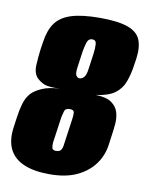

<svg xmlns="http://www.w3.org/2000/svg" viewBox="-76 -647 551 709"><g transform="rotate(10 199.0 -292.5)"><path d="M158 8Q99 8 61 -8.5Q23 -25 7 -58Q-9 -91 -2 -140L3 -176Q7 -206 14 -230Q21 -254 36 -271Q49 -285 75 -296.5Q101 -308 143 -310Q101 -308 85 -314Q69 -320 55 -333Q39 -350 40.5 -381Q42 -412 46 -442L50 -468Q56 -512 75 -539.5Q94 -567 134 -580Q174 -593 242 -593Q310 -593 346.5 -580Q383 -567 394.5 -539.5Q406 -512 400 -468L396 -442Q391 -407 380.5 -379Q370 -351 346 -333.5Q322 -316 276 -310Q316 -309 335.5 -295Q355 -281 361 -260.5Q367 -240 365 -217Q363 -194 360 -174L355 -138Q350 -98 326.5 -65Q303 -32 261.5 -12Q220 8 158 8ZM167 -81Q181 -81 186 -89.5Q191 -98 192 -110L206 -209Q208 -223 207 -232.5Q206 -242 190 -242Q174 -242 170.5 -229.5Q167 -217 165 -208L151 -110Q150 -98 152 -89.5Q154 -81 167 -81ZM206 -360Q214 -360 222 -368Q230 -376 233 -400L241 -457Q244 -479 243 -494.5Q242 -510 228 -510Q213 -510 208 -493.5Q203 -477 200 -459L192 -402Q188 -376 193 -368Q198 -360 206 -360Z"/></g></svg>

Font: Alumni Sans Thin Black
Style: Italic
Weight: 900
Italic angle: -8°
Version: Version 1.016